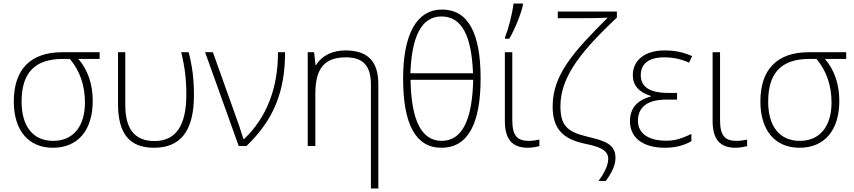

<svg xmlns="http://www.w3.org/2000/svg" viewBox="-20 -825 4825 1085"><path d="M279 10C421 10 504 -90 504 -254C504 -347 478 -427 423 -492H543V-530H333C153 -530 58 -434 58 -251C58 -88 141 10 279 10ZM281 -29C166 -29 102 -111 102 -251C102 -415 178 -492 335 -492H375C431 -425 460 -343 460 -246C460 -111 394 -29 281 -29Z M850 10C999 10 1076 -83 1076 -287C1076 -384 1066 -452 1046 -530H1004C1025 -443 1033 -376 1033 -290C1033 -114 973 -28 853 -28C736 -28 688 -102 688 -233V-530H647V-237C647 -71 711 10 850 10Z M1329 0H1373C1524 -146 1591 -303 1591 -530H1551C1551 -326 1487 -161 1359 -39H1356C1349 -59 1341 -83 1332 -113L1183 -530H1139Z M2076 240H2118V-348C2118 -478 2059 -540 1932 -540C1863 -540 1801 -514 1766 -457H1763L1755 -530H1719V0H1762V-295C1762 -439 1814 -501 1935 -501C2031 -501 2076 -454 2076 -348Z M2475 10C2622 10 2696 -122 2696 -382C2696 -641 2624 -771 2478 -771C2333 -771 2258 -629 2258 -381C2258 -121 2330 10 2475 10ZM2299 -411C2307 -617 2360 -732 2475 -732C2590 -732 2645 -622 2653 -411ZM2476 -29C2362 -29 2304 -144 2300 -374H2654C2649 -142 2589 -29 2476 -29Z M2834 -606H2858C2891 -663 2925 -748 2935 -797V-805H2882C2874 -741 2853 -663 2834 -614ZM2964 10C2986 10 3016 4 3028 1V-36C3009 -32 2988 -29 2968 -29C2901 -29 2875 -60 2875 -147V-530H2833V-142C2833 -40 2872 10 2964 10Z M3362 198H3403C3443 143 3458 105 3458 67C3458 -10 3400 -29 3298 -53C3185 -80 3147 -116 3147 -226C3147 -402 3284 -553 3466 -726V-760H3132V-722H3240C3323 -722 3380 -723 3414 -725C3222 -533 3103 -403 3103 -224C3103 -103 3155 -40 3285 -13C3363 3 3417 21 3417 73C3417 107 3398 149 3362 198Z M3738 10C3796 10 3845 -3 3887 -27V-68C3819 -36 3788 -30 3742 -30C3643 -30 3585 -73 3585 -142C3585 -217 3636 -262 3743 -262H3806V-300H3755C3652 -300 3601 -334 3601 -400C3601 -463 3644 -501 3734 -501C3783 -501 3830 -491 3874 -471L3891 -508C3838 -531 3794 -540 3735 -540C3625 -540 3556 -485 3556 -400C3556 -343 3590 -304 3657 -283V-279C3580 -259 3540 -213 3540 -140C3540 -46 3614 10 3738 10Z M4138 10C4160 10 4190 4 4202 1V-36C4183 -32 4162 -29 4142 -29C4075 -29 4049 -60 4049 -147V-530H4007V-142C4007 -40 4046 10 4138 10Z M4498 10C4640 10 4723 -90 4723 -254C4723 -347 4697 -427 4642 -492H4762V-530H4552C4372 -530 4277 -434 4277 -251C4277 -88 4360 10 4498 10ZM4500 -29C4385 -29 4321 -111 4321 -251C4321 -415 4397 -492 4554 -492H4594C4650 -425 4679 -343 4679 -246C4679 -111 4613 -29 4500 -29Z"/></svg>

Font: Kathrein 35 Thin
Style: Regular
Weight: 250
Designer: Lazydogs Typefoundry, based on Open Sans by Ascender Corporation
Foundry: Lazydogs Typefoundry
Version: Version 1.003;PS 001.003;hotconv 1.0.88;makeotf.lib2.5.64775